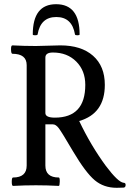

<svg xmlns="http://www.w3.org/2000/svg" viewBox="-20 -882 618 914"><path d="M136 -718Q136 -862 247 -862Q359 -862 359 -718Q359 -714 348.5 -714Q338 -714 337 -718Q323 -801 248 -801Q173 -801 159 -718Q158 -714 147 -714Q136 -714 136 -718ZM535 12Q474 12 431 -24Q388 -60 328 -161Q274 -253 260 -271.5Q246 -290 232 -290H196V-94Q196 -37 260 -37Q265 -37 264.5 -17Q264 3 260 3Q204 0 151 0Q97 0 42 3Q36 3 36 -17Q36 -37 42 -37Q107 -37 107 -94V-572Q107 -626 39 -626Q33 -626 32.5 -646Q32 -666 39 -666Q95 -663 151 -663Q171 -663 209.5 -664.5Q248 -666 267 -666Q367 -666 423 -616.5Q479 -567 479 -478Q479 -341 357 -306Q412 -190 484 -92Q542 -15 568 -12Q578 -12 578 -2Q578 9 570 11Q567 11 554.5 11.5Q542 12 535 12ZM241 -322Q386 -322 386 -478Q386 -546 343 -589Q300 -632 232 -632Q196 -632 196 -608V-344Q196 -322 241 -322Z"/></svg>

Font: Junicode Cond Medium
Style: Regular
Weight: 500
Width: 3
Designer: Peter S. Baker
Version: Version 2.201